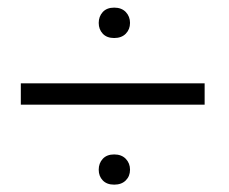

<svg xmlns="http://www.w3.org/2000/svg" viewBox="-20 -592 608 509"><path d="M35.2 -314.5V-371.1H522.5V-314.5ZM241.7 -142.1Q241.7 -159.2 252.4 -170.9Q263.2 -182.6 282.7 -182.6Q302.2 -182.6 313.5 -170.9Q324.7 -159.2 324.7 -142.1Q324.7 -125 313.5 -113.8Q302.2 -102.5 282.7 -102.5Q263.2 -102.5 252.4 -113.8Q241.7 -125 241.7 -142.1ZM241.7 -531.2Q241.7 -548.3 252.4 -560.1Q263.2 -571.8 282.7 -571.8Q302.2 -571.8 313.5 -560.1Q324.7 -548.3 324.7 -531.2Q324.7 -514.2 313.5 -502.7Q302.2 -491.2 282.7 -491.2Q263.2 -491.2 252.4 -502.7Q241.7 -514.2 241.7 -531.2Z"/></svg>

Font: Roboto Light
Style: Regular
Weight: 300
Designer: Google
Version: Version 2.137; 2017